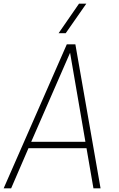

<svg xmlns="http://www.w3.org/2000/svg" viewBox="-36 -1032 653 1052"><path d="M515 0H476L438 -220H120L25 0H-16L330 -789H377ZM432 -255 348 -743 135 -255ZM324 -850H285L397 -1012H437Z"/></svg>

Font: Tanohe Sans ExtraLight
Style: Italic
Weight: 200
Designer: Village Type and Design LLC & Cristiano Sobral
Foundry: Cooper Hewitt Smithsonian Design Museum
Version: Version 1.00;September 29, 2021;FontCreator 13.0.0.2655 64-b